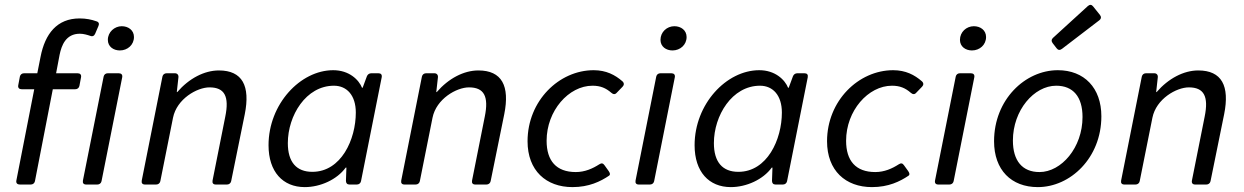

<svg xmlns="http://www.w3.org/2000/svg" viewBox="-20 -766 5163 797"><path d="M227.5 -539.1C235.4 -577.1 252.9 -626 311.5 -626C327.1 -626 342.8 -621.1 354.5 -617.2C364.3 -613.3 371.1 -617.2 375 -626L388.7 -658.2C392.6 -667 390.6 -674.8 379.9 -677.7C360.4 -684.6 337.9 -689.5 310.5 -689.5C216.8 -689.5 167 -626 148.4 -530.3L134.8 -461.9H80.1C71.3 -461.9 64.5 -457 62.5 -448.2L55.7 -412.1C53.7 -401.4 59.6 -395.5 70.3 -395.5H122.1L47.9 -16.6C45.9 -5.9 51.8 0 62.5 0H107.4C116.2 0 123 -4.9 125 -13.7L199.2 -395.5H292C300.8 -395.5 307.6 -400.4 309.6 -409.2L316.4 -445.3C318.4 -456.1 312.5 -461.9 301.8 -461.9H212.9ZM485.4 -657.2C455.1 -657.2 427.7 -632.8 427.7 -600.6C427.7 -572.3 451.2 -556.6 477.5 -556.6C509.8 -556.6 536.1 -580.1 536.1 -612.3C536.1 -640.6 512.7 -657.2 485.4 -657.2ZM337.9 0H383.8C392.6 0 399.4 -4.9 401.4 -13.7L487.3 -445.3C489.3 -456.1 483.4 -461.9 472.7 -461.9H427.7C418.9 -461.9 412.1 -457 410.2 -448.2L324.2 -16.6C322.3 -5.9 327.1 0 337.9 0Z M888.7 -473.6C828.1 -473.6 764.6 -440.4 715.8 -383.8H713.9L720.7 -445.3C721.7 -455.1 715.8 -461.9 706.1 -461.9H671.9C663.1 -461.9 656.2 -457 654.3 -448.2L568.4 -16.6C566.4 -5.9 571.3 0 582 0H627.9C636.7 0 643.6 -4.9 645.5 -13.7L698.2 -277.3C713.9 -355.5 797.9 -403.3 849.6 -403.3C912.1 -403.3 932.6 -366.2 915 -281.2L862.3 -16.6C860.4 -5.9 865.2 0 876 0H921.9C930.7 0 937.5 -4.9 939.5 -13.7L996.1 -292C1019.5 -409.2 986.3 -473.6 888.7 -473.6Z M1245.1 10.7C1309.6 10.7 1378.9 -20.5 1415 -70.3H1418L1416 -15.6C1416 -5.9 1420.9 0 1430.7 0H1460.9C1469.7 0 1476.6 -4.9 1478.5 -13.7L1564.5 -445.3C1566.4 -456.1 1561.5 -461.9 1550.8 -461.9H1521.5C1512.7 -461.9 1505.9 -457 1502.9 -449.2L1486.3 -404.3L1483.4 -400.4C1469.7 -435.5 1428.7 -474.6 1363.3 -474.6C1226.6 -474.6 1094.7 -334 1094.7 -163.1C1094.7 -52.7 1154.3 10.7 1245.1 10.7ZM1276.4 -52.7C1210.9 -52.7 1174.8 -92.8 1174.8 -171.9C1174.8 -286.1 1250 -410.2 1366.2 -410.2C1419.9 -410.2 1457 -370.1 1457 -298.8C1457 -187.5 1396.5 -52.7 1276.4 -52.7Z M1965.8 -473.6C1905.3 -473.6 1841.8 -440.4 1793 -383.8H1791L1797.9 -445.3C1798.8 -455.1 1793 -461.9 1783.2 -461.9H1749C1740.2 -461.9 1733.4 -457 1731.4 -448.2L1645.5 -16.6C1643.6 -5.9 1648.4 0 1659.2 0H1705.1C1713.9 0 1720.7 -4.9 1722.7 -13.7L1775.4 -277.3C1791 -355.5 1875 -403.3 1926.8 -403.3C1989.3 -403.3 2009.8 -366.2 1992.2 -281.2L1939.5 -16.6C1937.5 -5.9 1942.4 0 1953.1 0H1999C2007.8 0 2014.6 -4.9 2016.6 -13.7L2073.2 -292C2096.7 -409.2 2063.5 -473.6 1965.8 -473.6Z M2356.4 10.7C2424.8 10.7 2472.7 -12.7 2508.8 -37.1C2513.7 -41 2512.7 -46.9 2506.8 -55.7L2489.3 -80.1C2483.4 -88.9 2476.6 -89.8 2467.8 -84C2440.4 -66.4 2408.2 -51.8 2370.1 -51.8C2289.1 -51.8 2249 -98.6 2249 -181.6C2249 -306.6 2340.8 -410.2 2439.5 -410.2C2472.7 -410.2 2495.1 -400.4 2517.6 -380.9C2525.4 -374 2533.2 -373 2540 -380.9L2564.5 -406.2C2571.3 -413.1 2571.3 -421.9 2563.5 -428.7C2533.2 -455.1 2496.1 -474.6 2444.3 -474.6C2300.8 -474.6 2169.9 -347.7 2169.9 -179.7C2169.9 -57.6 2247.1 10.7 2356.4 10.7Z M2771.5 -556.6C2803.7 -556.6 2830.1 -580.1 2830.1 -612.3C2830.1 -640.6 2806.6 -657.2 2779.3 -657.2C2748 -657.2 2721.7 -632.8 2721.7 -600.6C2721.7 -572.3 2745.1 -556.6 2771.5 -556.6ZM2631.8 0H2677.7C2686.5 0 2693.4 -4.9 2695.3 -13.7L2781.2 -445.3C2783.2 -456.1 2777.3 -461.9 2766.6 -461.9H2721.7C2712.9 -461.9 2706.1 -457 2704.1 -448.2L2618.2 -16.6C2616.2 -5.9 2621.1 0 2631.8 0Z M3013.7 10.7C3078.1 10.7 3147.5 -20.5 3183.6 -70.3H3186.5L3184.6 -15.6C3184.6 -5.9 3189.5 0 3199.2 0H3229.5C3238.3 0 3245.1 -4.9 3247.1 -13.7L3333 -445.3C3335 -456.1 3330.1 -461.9 3319.3 -461.9H3290C3281.2 -461.9 3274.4 -457 3271.5 -449.2L3254.9 -404.3L3252 -400.4C3238.3 -435.5 3197.3 -474.6 3131.8 -474.6C2995.1 -474.6 2863.3 -334 2863.3 -163.1C2863.3 -52.7 2922.9 10.7 3013.7 10.7ZM3044.9 -52.7C2979.5 -52.7 2943.4 -92.8 2943.4 -171.9C2943.4 -286.1 3018.6 -410.2 3134.8 -410.2C3188.5 -410.2 3225.6 -370.1 3225.6 -298.8C3225.6 -187.5 3165 -52.7 3044.9 -52.7Z M3599.6 10.7C3668 10.7 3715.8 -12.7 3752 -37.1C3756.8 -41 3755.9 -46.9 3750 -55.7L3732.4 -80.1C3726.6 -88.9 3719.7 -89.8 3710.9 -84C3683.6 -66.4 3651.4 -51.8 3613.3 -51.8C3532.2 -51.8 3492.2 -98.6 3492.2 -181.6C3492.2 -306.6 3584 -410.2 3682.6 -410.2C3715.8 -410.2 3738.3 -400.4 3760.7 -380.9C3768.6 -374 3776.4 -373 3783.2 -380.9L3807.6 -406.2C3814.5 -413.1 3814.5 -421.9 3806.6 -428.7C3776.4 -455.1 3739.3 -474.6 3687.5 -474.6C3543.9 -474.6 3413.1 -347.7 3413.1 -179.7C3413.1 -57.6 3490.2 10.7 3599.6 10.7Z M4014.6 -556.6C4046.9 -556.6 4073.2 -580.1 4073.2 -612.3C4073.2 -640.6 4049.8 -657.2 4022.5 -657.2C3991.2 -657.2 3964.8 -632.8 3964.8 -600.6C3964.8 -572.3 3988.3 -556.6 4014.6 -556.6ZM3875 0H3920.9C3929.7 0 3936.5 -4.9 3938.5 -13.7L4024.4 -445.3C4026.4 -456.1 4020.5 -461.9 4009.8 -461.9H3964.8C3956.1 -461.9 3949.2 -457 3947.3 -448.2L3861.3 -16.6C3859.4 -5.9 3864.3 0 3875 0Z M4349.6 -586.9 4366.2 -565.4C4372.1 -557.6 4379.9 -556.6 4388.7 -563.5L4543 -681.6C4551.8 -688.5 4551.8 -696.3 4545.9 -704.1L4517.6 -739.3C4511.7 -747.1 4503.9 -748 4496.1 -741.2L4350.6 -608.4C4343.8 -601.6 4343.8 -594.7 4349.6 -586.9ZM4288.1 10.7C4422.9 10.7 4551.8 -110.4 4551.8 -283.2C4551.8 -401.4 4480.5 -474.6 4371.1 -474.6C4235.4 -474.6 4106.4 -352.5 4106.4 -179.7C4106.4 -60.5 4177.7 10.7 4288.1 10.7ZM4294.9 -51.8C4223.6 -51.8 4184.6 -98.6 4184.6 -182.6C4184.6 -308.6 4272.5 -410.2 4364.3 -410.2C4434.6 -410.2 4473.6 -364.3 4473.6 -280.3C4473.6 -153.3 4385.7 -51.8 4294.9 -51.8Z M4954.1 -473.6C4893.6 -473.6 4830.1 -440.4 4781.2 -383.8H4779.3L4786.1 -445.3C4787.1 -455.1 4781.2 -461.9 4771.5 -461.9H4737.3C4728.5 -461.9 4721.7 -457 4719.7 -448.2L4633.8 -16.6C4631.8 -5.9 4636.7 0 4647.5 0H4693.4C4702.1 0 4709 -4.9 4710.9 -13.7L4763.7 -277.3C4779.3 -355.5 4863.3 -403.3 4915 -403.3C4977.5 -403.3 4998 -366.2 4980.5 -281.2L4927.7 -16.6C4925.8 -5.9 4930.7 0 4941.4 0H4987.3C4996.1 0 5002.9 -4.9 5004.9 -13.7L5061.5 -292C5085 -409.2 5051.8 -473.6 4954.1 -473.6Z"/></svg>

Font: Ed Sans Neue
Style: Italic
Weight: 400
Italic angle: -11°
Designer: Stephen Hutchings
Version: Version 1.004;PS 001.004;hotconv 1.0.88;makeotf.lib2.5.64775